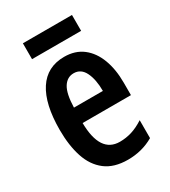

<svg xmlns="http://www.w3.org/2000/svg" viewBox="-176 -791 791 891"><g transform="rotate(-30 219.5 -346.0)"><path d="M225 -552Q284 -552 324 -521Q364 -490 384.5 -435.5Q405 -381 405 -310V-243H146Q148 -81 253 -81Q286 -81 317 -90.5Q348 -100 382 -122V-26Q351 -8 316.5 1Q282 10 244 10Q170 10 124.5 -25Q79 -60 58.5 -122.5Q38 -185 38 -268Q38 -406 85.5 -479Q133 -552 225 -552ZM225 -464Q190 -464 169.5 -431.5Q149 -399 147 -325H302Q302 -386 283 -425Q264 -464 225 -464ZM354 -702V-617H91V-702Z"/></g></svg>

Font: Noto Sans Gujarati UI ExtraCondensed SemiBold
Style: Regular
Weight: 600
Width: 2
Designer: Jelle Bosma - Monotype Design Team, Universal Thirst
Foundry: Monotype Imaging Inc.
Version: Version 2.106; ttfautohint (v1.8.4.7-5d5b)